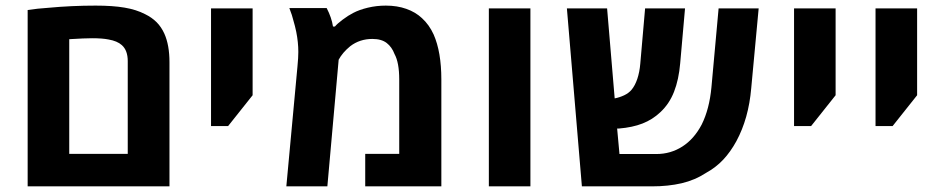

<svg xmlns="http://www.w3.org/2000/svg" viewBox="-20 -661 3343 681"><path d="M150.9 -633.3Q233.9 -641.1 319.3 -641.1Q379.9 -641.1 421.6 -634Q463.4 -627 494.6 -610.8Q518.6 -599.1 535.4 -582.3Q552.2 -565.4 563 -541.5Q581.1 -501 581.1 -440.4V0H78.1V-625.5Q113.3 -630.9 150.9 -633.3ZM433.1 -115.2V-444.3Q433.1 -482.4 412.1 -501Q396 -515.6 364.7 -521Q342.8 -525.4 306.6 -525.4Q280.3 -525.4 225.6 -522V-115.2Z M728.5 -631.3H876V-323.2L789.1 -213.9H728.5Z M1038.1 -476.6Q1038.1 -511.2 1030.8 -547.9Q1027.3 -565.9 1019 -594.2L1015.1 -607.9L1006.3 -632.3H1138.7Q1156.2 -598.6 1161.1 -566.9H1168Q1175.3 -576.2 1195.1 -591.1Q1214.8 -606 1232.9 -615.2Q1254.4 -626.5 1284.9 -633.8Q1315.4 -641.1 1348.6 -641.1Q1388.7 -641.1 1421.1 -629.6Q1453.6 -618.2 1476.6 -596.7Q1502.4 -573.2 1518.1 -538.6Q1545.4 -476.6 1545.4 -378.9V0H1275.4V-115.2H1396V-378.9Q1396 -439 1379.4 -469.2Q1370.1 -494.1 1351.6 -508.5Q1333 -522.9 1300.8 -522.9Q1255.9 -522.9 1222.2 -497.1Q1194.8 -474.6 1181.2 -449.2L1141.1 0H995.6L1035.2 -426.8Q1038.1 -457 1038.1 -476.6Z M1713.9 -631.3H1861.3V0H1713.9Z M1990.7 -631.3H2133.3L2160.2 -312Q2177.7 -315.4 2193.8 -323Q2210 -330.6 2220.2 -342.8Q2232.4 -357.4 2240.5 -381.3Q2248.5 -405.3 2251 -435.1L2268.1 -631.3H2409.7L2392.6 -437Q2387.7 -378.9 2370.8 -335.7Q2354 -292.5 2321.8 -262.7Q2294.4 -236.8 2258.8 -222.9Q2223.1 -209 2175.3 -205.1H2168.9L2177.2 -114.7H2308.1Q2358.9 -114.7 2400.4 -141.4Q2441.9 -168 2468.8 -219.2Q2496.1 -273.9 2503.4 -351.6L2528.8 -631.3H2670.9L2644.5 -348.1Q2635.3 -240.7 2591.8 -160.2Q2571.3 -122.6 2545.2 -94.7Q2519 -66.9 2484.4 -47.9Q2444.8 -22 2397.5 -11Q2350.1 0 2292.5 0H2043.9Z M2796.4 -631.3H2943.8V-323.2L2856.9 -213.9H2796.4Z M3085.4 -631.3H3232.9V-323.2L3146 -213.9H3085.4Z"/></svg>

Font: Viking Open Sans
Style: Bold
Weight: 700
Foundry: Ascender Corporation
Version: Version 2.001